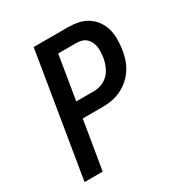

<svg xmlns="http://www.w3.org/2000/svg" viewBox="-171 -863 942 991"><g transform="rotate(-30 300.0 -367.5)"><path d="M48 0 169 -735H371Q403 -735 433 -729Q463 -723 487.5 -707.5Q512 -692 529.5 -668Q547 -644 555 -615.5Q563 -587 563 -555.5Q563 -524 558 -493Q554 -466 545 -439Q536 -412 520 -387.5Q504 -363 481.5 -343.5Q459 -324 432.5 -311.5Q406 -299 378.5 -294Q351 -289 324 -289H204L156 0ZM219 -382H324Q348 -382 371.5 -391Q395 -400 412.5 -418.5Q430 -437 439.5 -460.5Q449 -484 453 -507Q455 -524 456 -540Q457 -556 454.5 -571Q452 -586 445.5 -600Q439 -614 428 -624Q417 -634 402 -638.5Q387 -643 371 -643H262Z"/></g></svg>

Font: Iosevka SS04 Semibold Extended
Style: Italic
Weight: 600
Width: 7
Italic angle: -9°
Monospace: yes
Designer: Belleve Invis
Foundry: Belleve Invis
Version: Version 19.0.0; ttfautohint (v1.8.4)